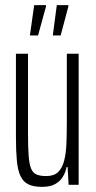

<svg xmlns="http://www.w3.org/2000/svg" viewBox="-20 -719 372 747"><path d="M143 8Q110 8 90 -2Q70 -12 59.5 -34.5Q49 -57 45.5 -94.5Q42 -132 42 -186V-510H89V-198Q89 -145 91.5 -112Q94 -79 101.5 -62Q109 -45 123.5 -39.5Q138 -34 160 -34Q190 -34 206 -49.5Q222 -65 229.5 -93.5Q237 -122 238.5 -162Q240 -202 240 -249V-510H286V0H247L243 -69H239Q235 -48 224 -30.5Q213 -13 194 -2.5Q175 8 143 8ZM97 -581V-586L113 -699H159V-694L128 -581ZM186 -581V-586L201 -699H246V-694L216 -581Z"/></svg>

Font: Saira UltraCondensed Light
Style: Regular
Weight: 300
Width: 1
Designer: Hector Gatti with collaboration of the Omnibus-Type team
Foundry: Omnibus-Type
Version: Version 1.101